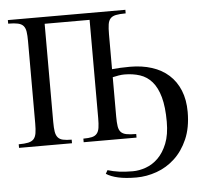

<svg xmlns="http://www.w3.org/2000/svg" viewBox="-58 -724 1073 991"><g transform="rotate(-5 479.0 -228.5)"><path d="M353.5 0V-18.6Q381.3 -18.6 397.9 -22.5Q414.6 -26.4 423.8 -37.4Q433.1 -48.3 436 -67.6Q439 -86.9 439 -117.7V-626.5H206.1V-117.7Q206.1 -86.9 209.2 -67.6Q212.4 -48.3 221.7 -37.4Q231 -26.4 248 -22.5Q265.1 -18.6 293 -18.6V0H18.6V-18.6Q49.3 -18.6 68.1 -22.7Q86.9 -26.9 96.7 -37.8Q106.4 -48.8 109.6 -68.1Q112.8 -87.4 112.8 -117.7V-543.5Q112.8 -574.2 109.9 -593.8Q106.9 -613.3 97.2 -624.3Q87.4 -635.3 68.8 -639.4Q50.3 -643.6 18.6 -643.6V-662.1H627.4V-643.6Q595.2 -643.6 576.4 -639.6Q557.6 -635.7 547.9 -624.8Q538.1 -613.8 535.2 -594.2Q532.2 -574.7 532.2 -543.5V-362.8Q550.8 -364.7 575 -366Q599.1 -367.2 625.5 -367.2Q687.5 -367.2 738.5 -350.8Q789.6 -334.5 825.9 -301.8Q862.3 -269 882.1 -220.7Q901.9 -172.4 901.9 -108.9Q901.9 -27.8 876 31.5Q850.1 90.8 808.3 129.4Q766.6 168 714.4 186.5Q662.1 205.1 609.4 205.1Q553.2 205.1 515.1 196.5Q477.1 188 453.1 172.4L463.4 154.3Q492.2 163.1 522.5 167.2Q552.7 171.4 593.3 171.4Q626.5 171.4 661.4 158.9Q696.3 146.5 724.9 118.4Q753.4 90.3 771.7 44.7Q790 -1 790 -67.9Q790 -145 775.9 -195.8Q761.7 -246.6 735.8 -276.4Q710 -306.2 673.6 -318.1Q637.2 -330.1 592.8 -330.1Q580.1 -330.1 563 -327.4Q545.9 -324.7 532.2 -321.3V-117.7Q532.2 -86.4 535.2 -67.1Q538.1 -47.9 547.9 -37.1Q557.6 -26.4 576.4 -22.5Q595.2 -18.6 627.4 -18.6V0Z"/></g></svg>

Font: Doulos SIL
Style: Regular
Weight: 400
Designer: Walt Agee, Victor Gaultney, Peter Martin, Debbi Hosken
Foundry: SIL International
Version: Version 4.110; 2011; Maintenance release